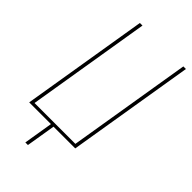

<svg xmlns="http://www.w3.org/2000/svg" viewBox="-275 -808 1050 1050"><g transform="rotate(45 250.0 -282.5)"><path d="M156 170 184 0H16L137 -735H157L39 -18H355L473 -735H493L372 0H204L176 170Z"/></g></svg>

Font: Iosevka Thin Oblique
Style: Regular
Weight: 100
Italic angle: -9°
Monospace: yes
Designer: Belleve Invis
Foundry: Belleve Invis
Version: Version 32.5.0; ttfautohint (v1.8.4)